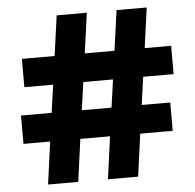

<svg xmlns="http://www.w3.org/2000/svg" viewBox="-52 -772 835 824"><g transform="rotate(-5 366.0 -360.0)"><path d="M122 0 147 -183H32V-305H164L181 -425H57V-547H198L222 -720H352L328 -547H456L480 -720H610L586 -547H700V-425H569L552 -305H675V-183H535L510 0H380L405 -183H277L252 0ZM294 -305H422L439 -425H311Z"/></g></svg>

Font: Instrument Sans
Style: Bold
Weight: 700
Designer: Rodrigo Fuenzalida
Foundry: fragTYPE
Version: Version 1.000; ttfautohint (v1.8.4.7-5d5b);gftools[0.9.28]